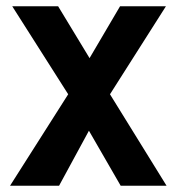

<svg xmlns="http://www.w3.org/2000/svg" viewBox="-20 -591 567 611"><path d="M510 0H364L263 -175L168 0H12L197 -291L19 -571H165L265 -406L362 -571H508L330 -291Z"/></svg>

Font: Viga
Style: Regular
Weight: 400
Designer: Oscar Yáñez
Foundry: Fontstage
Version: Version 1.001